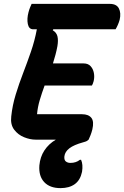

<svg xmlns="http://www.w3.org/2000/svg" viewBox="-20 -720 640 990"><path d="M163 0Q135 0 104 -12.5Q73 -25 53 -51.5Q33 -78 38 -120Q44 -177 61 -232.5Q78 -288 99 -342.5Q120 -397 139.5 -453.5Q159 -510 170 -569H151Q129 -569 123.5 -596Q118 -623 127 -657Q131 -672 135 -681.5Q139 -691 143 -700H546Q581 -700 593 -676.5Q605 -653 597 -618Q593 -604 587.5 -591.5Q582 -579 576 -569H255L252 -564Q272 -552 276.5 -531.5Q281 -511 276 -482Q272 -460 266 -437.5Q260 -415 253 -393H411Q434 -393 447 -379Q460 -365 464 -344Q468 -323 463 -302Q459 -287 454 -279H210Q196 -241 185 -204Q174 -167 171 -131H403Q436 -131 451 -112.5Q466 -94 456 -52Q452 -36 447 -23.5Q442 -11 437 0Q433 4 428 7Q423 10 408 14Q361 27 338 44.5Q315 62 312 86Q310 105 319.5 112.5Q329 120 343 120Q372 120 392 104H398Q409 128 403 166Q394 209 365.5 229.5Q337 250 292 250Q237 250 208 219Q179 188 183 133Q187 89 209 55.5Q231 22 268 0Z"/></svg>

Font: Recursive Sn Csl St
Style: Bold Italic
Weight: 700
Italic angle: -15°
Version: Version 1.079;hotconv 1.0.112;makeotfexe 2.5.65598; ttfautoh